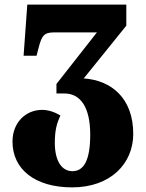

<svg xmlns="http://www.w3.org/2000/svg" viewBox="-20 -556 630 830"><path d="M292 254C458 254 556 151 556 23C556 -132 461 -209 342 -217L526 -445V-536H98L82 -315H138L148 -354C161 -401 170 -416 214 -416H399L224 -193V-152H258C329 -152 370 -91 370 26C370 138 342 184 293 184C246 184 217 138 217 62C217 5 226 -23 241 -57C216 -72 188 -81 162 -81C91 -81 34 -26 34 56C34 175 130 254 292 254Z"/></svg>

Font: Noto Serif Georgian SemiCondensed Black
Style: Regular
Weight: 900
Width: 4
Designer: Monotype Design Team, Akaki Razmadze
Foundry: Google LLC
Version: Version 2.003